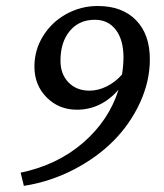

<svg xmlns="http://www.w3.org/2000/svg" viewBox="-20 -602 548 640"><path d="M479.5 -404.3Q479.5 -331.5 447 -260.5Q414.6 -189.5 358.9 -133.1Q303.2 -76.7 225.1 -36.4Q147 3.9 59.6 17.6L48.8 -26.4Q170.9 -51.8 256.8 -126Q342.8 -200.2 375 -302.7Q316.4 -236.3 236.3 -236.3Q176.3 -236.3 135.5 -277.3Q94.7 -318.4 94.7 -379.9Q94.7 -435.1 123.5 -481.7Q152.3 -528.3 200.9 -555.2Q249.5 -582 305.7 -582Q387.2 -582 433.3 -534.9Q479.5 -487.8 479.5 -404.3ZM181.6 -399.4Q181.6 -355 208.3 -327.4Q234.9 -299.8 278.3 -299.8Q307.1 -299.8 335.7 -314Q364.3 -328.1 386.7 -353.5Q391.6 -384.3 391.6 -411.1Q391.6 -468.8 366.2 -502.4Q340.8 -536.1 295.9 -536.1Q243.7 -536.1 212.6 -498.8Q181.6 -461.4 181.6 -399.4Z"/></svg>

Font: Crimson Pro
Style: Italic
Weight: 400
Italic angle: -12°
Designer: Jacques Le Bailly
Foundry: Baron von Fonthausen
Version: Version 1.003